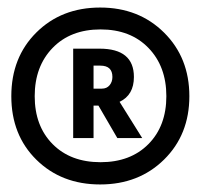

<svg xmlns="http://www.w3.org/2000/svg" viewBox="-20 -806 532 509"><path d="M119.5 -679Q72 -630 72 -551Q72 -472 119.5 -424Q167 -376 246.5 -376Q326 -376 373.5 -424Q421 -472 421 -551Q421 -630 373.5 -679Q326 -728 246.5 -728Q167 -728 119.5 -679ZM415 -719.5Q482 -653 482 -551Q482 -449 415 -383Q348 -317 245.5 -317Q143 -317 76.5 -382.5Q10 -448 10 -551Q10 -654 76.5 -720Q143 -786 245.5 -786Q348 -786 415 -719.5ZM246 -632H228V-571H250Q263 -571 270.5 -580Q278 -589 278 -602Q278 -632 246 -632ZM228 -440H174V-677H244Q335 -677 335 -602Q335 -554 297 -536L357 -440H291L241 -526H228Z"/></svg>

Font: Hind Vadodara
Style: Bold
Weight: 700
Designer: Hitesh Malaviya
Foundry: Indian Type Foundry
Version: Version 0.702;PS 1.0;hotconv 1.0.81;makeotf.lib2.5.63406